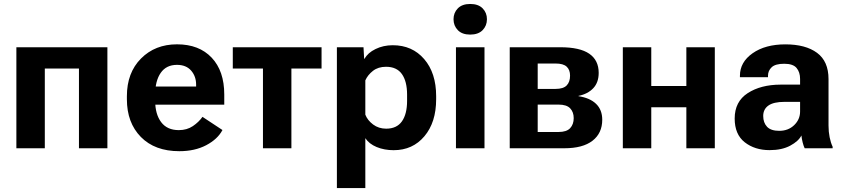

<svg xmlns="http://www.w3.org/2000/svg" viewBox="-20 -756 4311 979"><path d="M63.5 -515.1H527.6V0H382.6V-406.5H208.5V0H63.5Z M627 -250V-265.6Q627 -385 698.9 -457.5Q770.8 -530 882.6 -530Q995.1 -530 1059.3 -462Q1123.5 -394 1123.5 -274.2V-222.2H725.8V-314.9H980V-323.7Q980.2 -366.5 954.7 -395.9Q929.2 -425.3 882.3 -425.3Q827.9 -425.3 799.6 -384.6Q771.2 -344 771.2 -273.4V-242.4Q771.2 -173.6 801.8 -133.1Q832.3 -92.5 891.8 -92.5Q933.1 -92.5 963.4 -113Q993.7 -133.5 1012.5 -160.2L1114.3 -93Q1089.8 -46.4 1031.6 -15.7Q973.4 14.9 894.5 14.9Q769.5 14.9 698.2 -57.7Q627 -130.4 627 -250Z M1167 -406.5V-515.1H1619.6V-406.5H1465.8V0H1320.8V-406.5Z M1697.8 203.1V-515.1H1833.5L1836.7 -457H1839.4Q1855.2 -486.6 1894.9 -506Q1934.6 -525.4 1982.7 -525.4Q2082 -525.4 2142.9 -454.7Q2203.9 -384 2203.9 -265.6V-250Q2203.9 -132.1 2144 -61.2Q2084.2 9.8 1987.3 9.8Q1939.5 9.8 1900.5 -6.3Q1861.6 -22.5 1842.8 -51.5V203.1ZM1842.8 -171.4Q1854 -142.6 1882.4 -121.2Q1910.9 -99.9 1949 -99.9Q2002.9 -99.9 2029.3 -137.1Q2055.7 -174.3 2055.7 -241.9V-273.4Q2055.7 -341.1 2029.3 -378.3Q2002.9 -415.5 1948.2 -415.5Q1908.4 -415.5 1881.8 -394.8Q1855.2 -374 1842.8 -346.2Z M2304.9 0V-515.1H2450.4V0ZM2292.5 -658Q2292.5 -690.9 2314.5 -713.4Q2336.6 -735.8 2377.7 -735.8Q2418.8 -735.8 2440.9 -713.4Q2462.9 -690.9 2462.9 -658Q2462.9 -624.8 2440.8 -602.2Q2418.7 -579.6 2377.4 -579.6Q2336.4 -579.6 2314.5 -602.2Q2292.5 -624.8 2292.5 -658Z M2579.1 0V-515.1H2837.4Q2936.5 -515.1 2984.6 -482.1Q3032.7 -449 3032.7 -384.5Q3032.7 -335.7 3005.1 -306.3Q2977.5 -276.9 2929.7 -267.1V-265.6Q2988 -256.8 3019.4 -226.4Q3050.8 -196 3050.8 -145.5Q3050.8 -76.9 3001.3 -38.5Q2951.9 0 2857.2 0ZM2721.7 -302.7H2813.2Q2852.3 -302.7 2869.5 -320.4Q2886.7 -338.1 2886.7 -370.4Q2886.7 -399.9 2869.5 -416Q2852.3 -432.1 2813.2 -432.1H2721.7ZM2721.7 -83H2827.9Q2869.1 -83 2887.2 -102.5Q2905.3 -122.1 2905.3 -153.6Q2905.3 -184.6 2887.3 -203.6Q2869.4 -222.7 2827.9 -222.7H2721.7Z M3155.8 -515.1H3300.8V-317.6H3479.7V-515.1H3624.8V0H3479.7V-209H3300.8V0H3155.8Z M3726.1 -151.6Q3726.1 -238 3792.6 -281.1Q3859.1 -324.2 3960 -324.5H4059.6V-353.5Q4059.6 -387.9 4041.7 -409.4Q4023.9 -430.9 3978.8 -430.9Q3933.6 -430.9 3914.8 -413.2Q3896 -395.5 3896 -369.9V-362.3H3752.9V-369.9Q3752.9 -439.2 3817.5 -484.5Q3882.1 -529.8 3984.6 -529.8Q4087.6 -529.8 4146.1 -486.6Q4204.6 -443.4 4204.6 -352.8V-115.5Q4204.6 -84.2 4210.3 -55.9Q4216.1 -27.6 4225.6 -7.8V0H4083Q4077.4 -11.2 4072.8 -29.5Q4068.1 -47.9 4066.4 -65.2Q4051.8 -36.1 4009.4 -13.3Q3967 9.5 3904.1 9.5Q3828.6 9.5 3777.3 -30.6Q3726.1 -70.8 3726.1 -151.6ZM3871.6 -164.6Q3871.6 -130.6 3891.1 -109.7Q3910.6 -88.9 3953.4 -88.9Q3999.3 -88.9 4029.4 -117.9Q4059.6 -147 4059.6 -187.5V-236.6H3980Q3924.8 -236.6 3898.2 -217.9Q3871.6 -199.2 3871.6 -164.6Z"/></svg>

Font: RobotoFlex
Style: Regular
Weight: 400
Designer: Berlow after Robertson
Foundry: Google
Version: Version 2.136